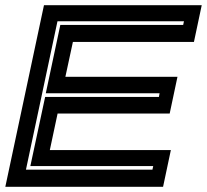

<svg xmlns="http://www.w3.org/2000/svg" viewBox="-30 -720 797 740"><path d="M-9.5 0 139.5 -700H747.5L717.5 -558.5H251L222 -424H654L624 -282.5H192L162 -141.5H628.5L598.5 0ZM70 -66H557.5L560.5 -80H87L144 -346.5H582.5L585 -360.5H146.5L202.5 -624H676L679 -638H191.5Z"/></svg>

Font: Tourney Expanded Regular
Style: Bold Italic
Weight: 700
Width: 7
Italic angle: -12°
Designer: Tyler Finck
Foundry: Etcetera Type Co
Version: Version 1.010; ttfautohint (v1.8.3)